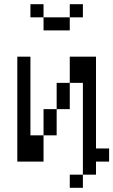

<svg xmlns="http://www.w3.org/2000/svg" viewBox="-20 -770 540 915"><path d="M500 0V-62.5H437.5V-500H312.5Q312.5 -500 312.5 -375H250Q250 -375 250 -250H187.5Q187.5 -250 187.5 -125H125Q125 -125 125 -500H62.5Q62.5 -500 62.5 0H187.5Q187.5 0 187.5 -125H250Q250 -125 250 -250H312.5Q312.5 -250 312.5 -375H375V62.5H312.5V125H375V62.5H437.5V0ZM375 -687.5V-750H312.5V-687.5H187.5V-625H312.5V-687.5ZM187.5 -687.5V-750H125V-687.5Z"/></svg>

Font: Unifont
Style: Regular
Weight: 500
Version: Version 15.1.04